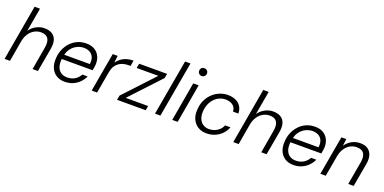

<svg xmlns="http://www.w3.org/2000/svg" viewBox="-11 -1522 4671 2333"><g transform="rotate(20 2324.0 -356.0)"><path d="M28 0 154 -720H224L170 -414Q203 -462 253.5 -489Q304 -516 359 -516Q417 -516 456 -493Q495 -470 510.5 -423Q526 -376 513 -303L459 0H390L441 -295Q455 -376 428 -415.5Q401 -455 336 -455Q291 -455 251 -433Q211 -411 183 -369.5Q155 -328 144 -267L98 0Z M807 12Q745 12 699.5 -16Q654 -44 631 -95Q608 -146 612 -214Q614 -279 637 -334Q660 -389 698.5 -430Q737 -471 788 -493.5Q839 -516 900 -516Q968 -516 1011 -488Q1054 -460 1074.5 -414.5Q1095 -369 1092 -313Q1091 -297 1087.5 -275.5Q1084 -254 1080 -236H666L676 -295H1023Q1030 -348 1015 -383.5Q1000 -419 967.5 -437.5Q935 -456 889 -456Q845 -456 802.5 -435.5Q760 -415 729.5 -375.5Q699 -336 688 -276L683 -250Q674 -189 686.5 -143.5Q699 -98 733 -73Q767 -48 818 -48Q875 -48 916.5 -74Q958 -100 982 -144H1050Q1030 -100 995 -64.5Q960 -29 912.5 -8.5Q865 12 807 12Z M1154 0 1243 -504H1307L1296 -413Q1319 -446 1350.5 -469Q1382 -492 1421.5 -504Q1461 -516 1508 -516L1496 -443H1469Q1436 -443 1404.5 -435Q1373 -427 1346.5 -408.5Q1320 -390 1301 -359Q1282 -328 1274 -282L1224 0Z M1482 0 1493 -58 1854 -445H1574L1585 -504H1946L1935 -446L1573 -58H1863L1853 0Z M1973 0 2100 -720H2170L2043 0Z M2196 0 2284 -504H2354L2266 0ZM2350 -623Q2328 -623 2313.5 -637.5Q2299 -652 2299 -674Q2299 -697 2313.5 -710.5Q2328 -724 2349 -724Q2370 -724 2385 -710.5Q2400 -697 2400 -674Q2400 -652 2385 -637.5Q2370 -623 2350 -623Z M2640 12Q2577 12 2530.5 -16.5Q2484 -45 2459.5 -96Q2435 -147 2439 -214Q2441 -281 2465 -336Q2489 -391 2529 -431Q2569 -471 2621 -493.5Q2673 -516 2731 -516Q2821 -516 2872.5 -470Q2924 -424 2925 -347H2855Q2854 -400 2816 -427.5Q2778 -455 2722 -455Q2667 -455 2620 -426Q2573 -397 2544 -344Q2515 -291 2511 -220Q2509 -178 2519 -146Q2529 -114 2548 -92Q2567 -70 2593.5 -58.5Q2620 -47 2650 -47Q2687 -47 2721 -59.5Q2755 -72 2781.5 -96.5Q2808 -121 2822 -157H2892Q2874 -108 2837 -69.5Q2800 -31 2749.5 -9.5Q2699 12 2640 12Z M2985 0 3111 -720H3181L3127 -414Q3160 -462 3210.5 -489Q3261 -516 3316 -516Q3374 -516 3413 -493Q3452 -470 3467.5 -423Q3483 -376 3470 -303L3416 0H3347L3398 -295Q3412 -376 3385 -415.5Q3358 -455 3293 -455Q3248 -455 3208 -433Q3168 -411 3140 -369.5Q3112 -328 3101 -267L3055 0Z M3764 12Q3702 12 3656.5 -16Q3611 -44 3588 -95Q3565 -146 3569 -214Q3571 -279 3594 -334Q3617 -389 3655.5 -430Q3694 -471 3745 -493.5Q3796 -516 3857 -516Q3925 -516 3968 -488Q4011 -460 4031.5 -414.5Q4052 -369 4049 -313Q4048 -297 4044.5 -275.5Q4041 -254 4037 -236H3623L3633 -295H3980Q3987 -348 3972 -383.5Q3957 -419 3924.5 -437.5Q3892 -456 3846 -456Q3802 -456 3759.5 -435.5Q3717 -415 3686.5 -375.5Q3656 -336 3645 -276L3640 -250Q3631 -189 3643.5 -143.5Q3656 -98 3690 -73Q3724 -48 3775 -48Q3832 -48 3873.5 -74Q3915 -100 3939 -144H4007Q3987 -100 3952 -64.5Q3917 -29 3869.5 -8.5Q3822 12 3764 12Z M4111 0 4200 -504H4263L4252 -413Q4284 -462 4334 -489Q4384 -516 4442 -516Q4504 -516 4542 -489Q4580 -462 4593.5 -414.5Q4607 -367 4596 -305L4542 0H4472L4524 -297Q4538 -373 4512 -414Q4486 -455 4418 -455Q4374 -455 4336 -434.5Q4298 -414 4270 -374.5Q4242 -335 4230 -278L4181 0Z"/></g></svg>

Font: DM Sans Light
Style: Italic
Weight: 300
Italic angle: -10°
Designer: Colophon Foundry, Jonny Pinhorn
Foundry: Colophon Foundry
Version: Version 4.004;gftools[0.9.30]